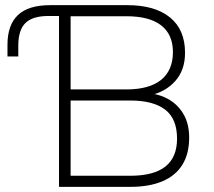

<svg xmlns="http://www.w3.org/2000/svg" viewBox="-20 -725 832 745"><path d="M209 0V-663H168Q107 -663 79 -636Q51 -609 51 -548V-506H9V-551Q9 -628 49.5 -666.5Q90 -705 175 -705H474Q581 -705 639.5 -657.5Q698 -610 698 -520Q698 -453 660 -410.5Q622 -368 561 -355V-363Q605 -358 639.5 -336.5Q674 -315 694 -278.5Q714 -242 714 -191Q714 -128 687.5 -85.5Q661 -43 610 -21.5Q559 0 486 0ZM254 -43H485Q577 -43 622 -79Q667 -115 667 -187Q667 -264 621 -299.5Q575 -335 485 -335H254ZM254 -378H470Q559 -378 605 -415Q651 -452 651 -523Q651 -591 605.5 -626.5Q560 -662 470 -662H254Z"/></svg>

Font: Nunito Sans 10pt ExtraLight
Style: Regular
Weight: 250
Designer: Vernon Adams
Foundry: Vernon Adams
Version: Version 3.101;gftools[0.9.27]